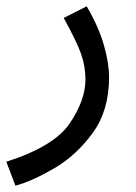

<svg xmlns="http://www.w3.org/2000/svg" viewBox="-45 -359 432 609"><path d="M4 230Q56 216 126 175.5Q196 135 248.5 63.5Q301 -8 301 -114Q301 -158 284.5 -216Q268 -274 230 -339L157 -302Q198 -228 212 -188.5Q226 -149 226 -107Q226 -41 176 32.5Q126 106 -25 154Z"/></svg>

Font: Noto Sans Arabic UI
Style: Regular
Weight: 400
Designer: Nadine Chahine - Monotype Design Team
Foundry: Monotype Imaging Inc.
Version: Version 1.900